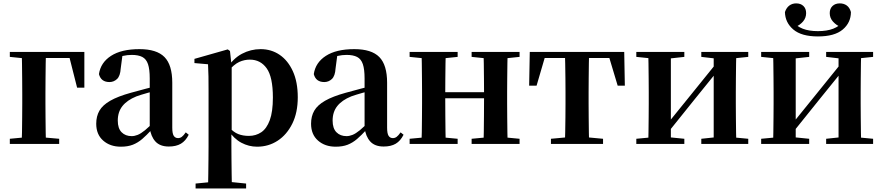

<svg xmlns="http://www.w3.org/2000/svg" viewBox="-20 -838 5142 1118"><path d="M105.9 0Q107.6 -25.5 108.1 -67.4Q108.6 -109.4 109.1 -154.7Q109.6 -200 109.6 -234.8V-292.5Q109.6 -331.7 109.1 -378.5Q108.6 -425.4 108.1 -468.2Q107.6 -511 105.9 -535.7H247.6Q246.6 -511 246.1 -468.2Q245.6 -425.4 245.1 -378.5Q244.6 -331.7 244.6 -292.5V-234.8Q244.6 -200 245.1 -154.7Q245.6 -109.4 246.1 -67.4Q246.6 -25.5 247.6 0ZM176.9 -500.4V-535.7H471.2L471.2 -327.4H429L378.4 -527.4L413 -500.4ZM37.2 0V-29.9L145.7 -40.2H207.3L324.6 -29.9V0ZM37.2 -506.8V-535.7H176.9V-495.5H147Z M683.6 16.2Q621.2 16.2 580.8 -19.4Q540.3 -54.9 540.3 -117.6Q540.3 -161.2 559 -193.6Q577.7 -226.1 622.1 -251.5Q666.6 -277 742.4 -297.9Q781.8 -309.4 831.4 -322Q881 -334.6 921 -344.4V-318.9Q881 -308.9 841 -297.6Q800.9 -286.4 774.1 -276.7Q720.3 -254.9 693.1 -220.6Q665.8 -186.4 665.8 -135.9Q665.8 -90.4 688.1 -67.9Q710.3 -45.3 747 -45.3Q763.3 -45.3 781.7 -52.6Q800.1 -59.9 824.4 -79.7Q848.8 -99.4 882.3 -135.5L897.8 -82.4H862.7Q833.6 -50.6 808.2 -28.7Q782.7 -6.8 753.4 4.7Q724 16.2 683.6 16.2ZM963.1 15.2Q911.6 15.2 884.9 -14.2Q858.2 -43.6 851.9 -94V-96.5V-381.4Q851.9 -434.7 841.8 -464.5Q831.7 -494.3 808.6 -506.3Q785.5 -518.3 747 -518.3Q721.4 -518.3 694.3 -512.2Q667.2 -506.1 630.8 -491.2L693.1 -516.3L682.9 -439.2Q680.3 -395.9 661.6 -378Q642.8 -360.2 617.3 -360.2Q568.1 -360.2 556.2 -406.5Q565.9 -473.5 626.4 -512.7Q686.9 -551.9 792.1 -551.9Q892.4 -551.9 937.7 -505.9Q983.1 -459.8 983.1 -356.2V-94.8Q983.1 -60.3 991.8 -47Q1000.6 -33.8 1016.7 -33.8Q1028.3 -33.8 1038.3 -40.9Q1048.3 -48.1 1061.7 -67.2L1078.9 -53.4Q1061 -17.5 1033.2 -1.1Q1005.4 15.2 963.1 15.2Z M1118.9 259.3V230.8L1228 220.1H1307.4L1413.1 230.8V259.3ZM1191.4 259.3Q1192.4 217.3 1192.9 174.2Q1193.4 131 1193.9 89.9Q1194.4 48.8 1194.4 13.8V-308.7Q1194.4 -358.5 1193.9 -393Q1193.4 -427.5 1191.4 -463.8L1112.2 -470.7V-495.2L1306.2 -550.4L1319.2 -540.9L1327.8 -460.8L1329.1 -455V-75.6L1327.4 -63V13Q1327.4 47.8 1327.9 89.3Q1328.4 130.8 1328.9 174Q1329.4 217.3 1330.4 259.3ZM1477.1 16.2Q1429 16.2 1385.7 -6.7Q1342.4 -29.6 1306.3 -82.3H1294.1L1312.6 -97.8Q1340.5 -67.8 1367.5 -57.3Q1394.6 -46.7 1429.1 -46.7Q1469.7 -46.7 1501.3 -67.9Q1532.8 -89.1 1550.9 -138.2Q1569 -187.4 1569 -270.1Q1569 -389.4 1532.9 -440.1Q1496.8 -490.8 1434.6 -490.8Q1403.3 -490.8 1373.4 -477.5Q1343.5 -464.2 1306 -421.1L1291.1 -437.5H1299.5Q1337.3 -497.6 1388.7 -524.8Q1440.1 -551.9 1497.6 -551.9Q1559.4 -551.9 1607.9 -519.1Q1656.5 -486.2 1685.2 -423.5Q1713.9 -360.9 1713.9 -271.4Q1713.9 -182.3 1682 -117.9Q1650.1 -53.5 1596.7 -18.6Q1543.3 16.2 1477.1 16.2Z M1934.6 16.2Q1872.2 16.2 1831.8 -19.4Q1791.3 -54.9 1791.3 -117.6Q1791.3 -161.2 1810 -193.6Q1828.7 -226.1 1873.1 -251.5Q1917.6 -277 1993.4 -297.9Q2032.8 -309.4 2082.4 -322Q2132 -334.6 2172 -344.4V-318.9Q2132 -308.9 2092 -297.6Q2051.9 -286.4 2025.1 -276.7Q1971.3 -254.9 1944.1 -220.6Q1916.8 -186.4 1916.8 -135.9Q1916.8 -90.4 1939.1 -67.9Q1961.3 -45.3 1998 -45.3Q2014.3 -45.3 2032.7 -52.6Q2051.1 -59.9 2075.4 -79.7Q2099.8 -99.4 2133.3 -135.5L2148.8 -82.4H2113.7Q2084.6 -50.6 2059.2 -28.7Q2033.7 -6.8 2004.4 4.7Q1975 16.2 1934.6 16.2ZM2214.1 15.2Q2162.6 15.2 2135.9 -14.2Q2109.2 -43.6 2102.9 -94V-96.5V-381.4Q2102.9 -434.7 2092.8 -464.5Q2082.7 -494.3 2059.6 -506.3Q2036.5 -518.3 1998 -518.3Q1972.4 -518.3 1945.3 -512.2Q1918.2 -506.1 1881.8 -491.2L1944.1 -516.3L1933.9 -439.2Q1931.3 -395.9 1912.6 -378Q1893.8 -360.2 1868.3 -360.2Q1819.1 -360.2 1807.2 -406.5Q1816.9 -473.5 1877.4 -512.7Q1937.9 -551.9 2043.1 -551.9Q2143.4 -551.9 2188.7 -505.9Q2234.1 -459.8 2234.1 -356.2V-94.8Q2234.1 -60.3 2242.8 -47Q2251.6 -33.8 2267.7 -33.8Q2279.3 -33.8 2289.3 -40.9Q2299.3 -48.1 2312.7 -67.2L2329.9 -53.4Q2312 -17.5 2284.2 -1.1Q2256.4 15.2 2214.1 15.2Z M2433.9 0Q2435.6 -25.5 2436.1 -67.5Q2436.6 -109.6 2437.1 -154.8Q2437.6 -200 2437.6 -234.8V-301.2Q2437.6 -335.7 2437.1 -381.1Q2436.6 -426.5 2436.1 -468.7Q2435.6 -511 2433.9 -535.7H2575.6Q2574.6 -510.7 2574.1 -467.8Q2573.6 -425 2573.1 -378Q2572.6 -331 2572.6 -291.8V-270.6Q2572.6 -217.9 2573.1 -165Q2573.6 -112.1 2574.1 -68.6Q2574.6 -25.1 2575.6 0ZM2794.6 0Q2796.6 -25.1 2797.1 -68.6Q2797.6 -112.1 2798.1 -165Q2798.6 -217.9 2798.6 -270.6V-291.8Q2798.6 -330.7 2798.1 -378Q2797.6 -425.4 2797.1 -468.1Q2796.6 -510.7 2794.6 -535.7H2936Q2935 -510.7 2934.5 -468.5Q2934 -426.3 2933.5 -381Q2933 -335.6 2933 -301.2V-234.8Q2933 -200 2933.5 -154.8Q2934 -109.6 2934.5 -67.5Q2935 -25.5 2936 0ZM2365.2 0V-29.9L2475 -40.2H2536.6L2644.8 -29.9V0ZM2365.2 -506.8V-535.7H2644.8V-506.8L2536.6 -495.5H2475ZM2726.2 0V-29.9L2834.9 -40.2H2897.5L3005.4 -29.9V0ZM2726.2 -506.8V-535.7H3005.4V-506.8L2897.5 -495.5H2834.9ZM2504.9 -265.9V-301H2865.1V-265.9Z M3061.2 -339.1 3064.8 -535.7H3614.8L3618.4 -339.1H3576.7L3518.1 -534.2L3584 -500.4H3095.6L3161.5 -534.2L3104.4 -339.1ZM3188.1 0V-29.9L3299.7 -40.2H3380.6L3491.5 -29.9V0ZM3269.2 0Q3270.2 -25.5 3271.1 -67.4Q3271.9 -109.4 3272.4 -154.7Q3272.9 -200 3272.9 -234.8V-301.2Q3272.9 -335.7 3272.4 -381Q3271.9 -426.4 3271.1 -468.7Q3270.2 -511 3269.2 -535.7H3410.4Q3409.4 -511 3408.9 -468.7Q3408.4 -426.4 3407.9 -381Q3407.4 -335.7 3407.4 -301.2V-234.8Q3407.4 -200 3407.9 -154.7Q3408.4 -109.4 3408.9 -67.4Q3409.4 -25.5 3410.4 0Z M3685.2 0V-29.9L3794 -40.2H3862.4L3964.8 -29.9V0ZM4063.6 0V-29.9L4160.5 -40.2H4228.3L4337 -29.9V0ZM3753.9 0Q3755.6 -25.5 3756.1 -67.4Q3756.6 -109.4 3757.1 -154.7Q3757.6 -200 3757.6 -234.8V-301.2Q3757.6 -335.7 3757.1 -381Q3756.6 -426.4 3756.1 -468.7Q3755.6 -511 3753.9 -535.7H3886.4V0ZM3857.7 -51.6 3809.4 -77.8H3834.4L3993.6 -274.4L4164 -485.4L4211.7 -460.9H4187.5L4023.2 -257.7ZM4135.8 0V-535.7H4267.6Q4266.6 -511 4266.1 -468.7Q4265.6 -426.4 4265.1 -381Q4264.6 -335.7 4264.6 -301.2V-234.8Q4264.6 -200 4265.1 -154.7Q4265.6 -109.4 4266.1 -67.4Q4266.6 -25.5 4267.6 0ZM3685.2 -506.8V-535.7H3964.8V-506.8L3862.7 -495.5H3795ZM4063.6 -506.8V-535.7H4337V-506.8L4228.5 -495.5H4160.8Z M4742.6 -625.8Q4646.8 -625.8 4599.3 -666.3Q4551.9 -706.8 4550.6 -767.8Q4559.5 -793.6 4576.5 -805.9Q4593.5 -818.3 4616 -818.3Q4642.5 -818.3 4658.3 -803Q4674 -787.8 4674 -761.5Q4674 -733.7 4655.9 -712.7Q4637.9 -691.8 4608.8 -679.3L4588.9 -717.1Q4618.2 -685.1 4654.2 -670.9Q4690.3 -656.7 4742.6 -656.7Q4795.5 -656.7 4831.8 -670.9Q4868.1 -685.1 4896.6 -717.1L4877.4 -679.3Q4848.4 -691.8 4830 -712.7Q4811.5 -733.7 4811.5 -761.5Q4811.5 -787.8 4827.6 -803Q4843.7 -818.3 4870 -818.3Q4893.8 -818.3 4910.8 -805.9Q4927.7 -793.6 4934.9 -767.8Q4934.7 -706.1 4887.1 -665.9Q4839.4 -625.8 4742.6 -625.8ZM4412.2 0V-29.9L4521 -40.2H4589.4L4691.8 -29.9V0ZM4790.6 0V-29.9L4887.5 -40.2H4955.3L5064 -29.9V0ZM4480.9 0Q4482.6 -25.5 4483.1 -67.4Q4483.6 -109.4 4484.1 -154.7Q4484.6 -200 4484.6 -234.8V-301.2Q4484.6 -335.7 4484.1 -381Q4483.6 -426.4 4483.1 -468.7Q4482.6 -511 4480.9 -535.7H4613.4V0ZM4584.7 -51.6 4536.4 -77.8H4561.4L4720.6 -274.4L4891 -485.4L4938.7 -460.9H4914.5L4750.2 -257.7ZM4862.8 0V-535.7H4994.6Q4993.6 -511 4993.1 -468.7Q4992.6 -426.4 4992.1 -381Q4991.6 -335.7 4991.6 -301.2V-234.8Q4991.6 -200 4992.1 -154.7Q4992.6 -109.4 4993.1 -67.4Q4993.6 -25.5 4994.6 0ZM4412.2 -506.8V-535.7H4691.8V-506.8L4589.7 -495.5H4522ZM4790.6 -506.8V-535.7H5064V-506.8L4955.5 -495.5H4887.8Z"/></svg>

Font: Noto Serif KR
Style: Regular
Weight: 200
Designer: Ryoko NISHIZUKA 西塚涼子 (kana & ideographs); Frank Grießhammer (Latin, Greek & Cyrillic); Wenlong ZHANG 张文龙 (bopomofo); San
Foundry: Adobe
Version: Version 2.001;hotconv 1.1.0;makeotfexe 2.6.0